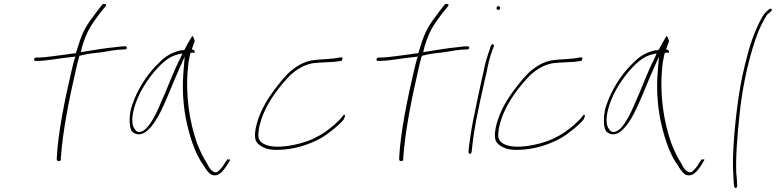

<svg xmlns="http://www.w3.org/2000/svg" viewBox="-20 -740 3935 974"><path d="M153 -440C152 -436 155 -431 159 -431H167C220 -431 275 -444 346 -451L363 -453L358 -440C353 -423 349 -406 344 -386C309 -236 274 -65 268 61V70C269 80 290 79 289 69L288 59L289 58C298 -72 330 -236 365 -386C370 -408 375 -430 381 -450L383 -457L392 -459C425 -468 461 -471 496 -475C527 -480 574 -489 604 -489H613C618 -489 622 -492 623 -496C624 -502 622 -505 617 -505H608C603 -505 589 -504 567 -501C523 -497 459 -487 406 -478L390 -475L393 -488C395 -495 395 -500 398 -508C420 -580 441 -611 483 -668L517 -710C524 -720 505 -724 498 -716L465 -673C421 -615 400 -584 377 -508C373 -497 369 -482 365 -470C349 -469 336 -467 319 -464H318C266 -458 212 -448 169 -448H162C158 -448 154 -444 153 -440Z M642 -176C635 -136 636 -95 648 -75C665 -56 694 -51 722 -73C757 -100 788 -155 813 -212C838 -267 860 -325 885 -381L917 -453L911 -380C904 -297 908 -220 922 -143C938 -60 968 39 1011 96C1028 125 1041 142 1055 147C1087 159 1112 129 1134 94L1147 72C1149 70 1147 69 1142 68C1135 72 1135 69 1135 63V66L1120 88C1112 102 1103 114 1093 123C1083 135 1074 137 1064 131C1051 126 1040 110 1029 87C1013 62 996 29 980 -12C941 -121 919 -262 934 -402C935 -421 939 -438 942 -453L946 -471L956 -473C964 -473 967 -472 967 -471V-473C969 -482 966 -487 953 -490C958 -507 964 -518 968 -531C965 -545 959 -555 956 -558C956 -557 952 -553 950 -549C944 -539 923 -503 915 -486V-488C909 -484 908 -485 898 -485C848 -473 820 -455 787 -422C740 -378 691 -310 662 -238C652 -214 645 -194 642 -176ZM676 -236C704 -305 752 -369 797 -413C819 -434 844 -454 882 -464L905 -469L895 -445C858 -375 829 -290 794 -214C780 -180 729 -61 681 -71C673 -73 668 -78 663 -86C639 -117 655 -186 676 -236Z M1278 -26C1288 -3 1325 18 1368 20C1478 24 1582 -17 1640 -60C1670 -83 1708 -112 1724 -135C1731 -149 1731 -156 1729 -157H1728C1727 -160 1720 -155 1716 -148C1696 -122 1664 -96 1633 -73C1612 -58 1588 -45 1557 -31C1491 -4 1379 20 1320 -9C1297 -22 1286 -35 1292 -74C1293 -90 1298 -110 1305 -132C1334 -222 1399 -304 1454 -360C1488 -390 1523 -412 1571 -420H1572C1586 -421 1601 -422 1613 -423C1639 -425 1675 -425 1689 -428C1703 -430 1713 -431 1714 -432V-433C1722 -450 1716 -450 1702 -448H1701C1668 -440 1608 -440 1571 -435C1522 -429 1482 -404 1445 -371C1405 -331 1353 -264 1323 -210C1292 -155 1262 -69 1278 -26Z M1890 -440C1889 -436 1892 -431 1896 -431H1904C1957 -431 2012 -444 2083 -451L2100 -453L2095 -440C2090 -423 2086 -406 2081 -386C2046 -236 2011 -65 2005 61V70C2006 80 2027 79 2026 69L2025 59L2026 58C2035 -72 2067 -236 2102 -386C2107 -408 2112 -430 2118 -450L2120 -457L2129 -459C2162 -468 2198 -471 2233 -475C2264 -480 2311 -489 2341 -489H2350C2355 -489 2359 -492 2360 -496C2361 -502 2359 -505 2354 -505H2345C2340 -505 2326 -504 2304 -501C2260 -497 2196 -487 2143 -478L2127 -475L2130 -488C2132 -495 2132 -500 2135 -508C2157 -580 2178 -611 2220 -668L2254 -710C2261 -720 2242 -724 2235 -716L2202 -673C2158 -615 2137 -584 2114 -508C2110 -497 2106 -482 2102 -470C2086 -469 2073 -467 2056 -464H2055C2003 -458 1949 -448 1906 -448H1899C1895 -448 1891 -444 1890 -440Z M2499 -700C2498 -695 2501 -690 2507 -690C2513 -690 2516 -692 2517 -698C2518 -703 2514 -709 2509 -709C2504 -709 2500 -706 2499 -700ZM2433 -376C2427 -352 2422 -328 2416 -301C2410 -274 2404 -246 2398 -216L2379 -124C2371 -84 2360 -8 2357 23V34C2357 36 2357 36 2360 39C2366 44 2372 36 2373 30V20L2374 19C2382 -73 2408 -196 2432 -301C2438 -328 2443 -352 2449 -376C2456 -414 2466 -455 2478 -487L2486 -506C2486 -507 2486 -509 2485 -512C2481 -520 2473 -513 2470 -508L2464 -489V-488C2452 -456 2440 -417 2433 -376Z M2495 -26C2505 -3 2542 18 2585 20C2695 24 2799 -17 2857 -60C2887 -83 2925 -112 2941 -135C2948 -149 2948 -156 2946 -157H2945C2944 -160 2937 -155 2933 -148C2913 -122 2881 -96 2850 -73C2829 -58 2805 -45 2774 -31C2708 -4 2596 20 2537 -9C2514 -22 2503 -35 2509 -74C2510 -90 2515 -110 2522 -132C2551 -222 2616 -304 2671 -360C2705 -390 2740 -412 2788 -420H2789C2803 -421 2818 -422 2830 -423C2856 -425 2892 -425 2906 -428C2920 -430 2930 -431 2931 -432V-433C2939 -450 2933 -450 2919 -448H2918C2885 -440 2825 -440 2788 -435C2739 -429 2699 -404 2662 -371C2622 -331 2570 -264 2540 -210C2509 -155 2479 -69 2495 -26Z M3048 -176C3041 -136 3042 -95 3054 -75C3071 -56 3100 -51 3128 -73C3163 -100 3194 -155 3219 -212C3244 -267 3266 -325 3291 -381L3323 -453L3317 -380C3310 -297 3314 -220 3328 -143C3344 -60 3374 39 3417 96C3434 125 3447 142 3461 147C3493 159 3518 129 3540 94L3553 72C3555 70 3553 69 3548 68C3541 72 3541 69 3541 63V66L3526 88C3518 102 3509 114 3499 123C3489 135 3480 137 3470 131C3457 126 3446 110 3435 87C3419 62 3402 29 3386 -12C3347 -121 3325 -262 3340 -402C3341 -421 3345 -438 3348 -453L3352 -471L3362 -473C3370 -473 3373 -472 3373 -471V-473C3375 -482 3372 -487 3359 -490C3364 -507 3370 -518 3374 -531C3371 -545 3365 -555 3362 -558C3362 -557 3358 -553 3356 -549C3350 -539 3329 -503 3321 -486V-488C3315 -484 3314 -485 3304 -485C3254 -473 3226 -455 3193 -422C3146 -378 3097 -310 3068 -238C3058 -214 3051 -194 3048 -176ZM3082 -236C3110 -305 3158 -369 3203 -413C3225 -434 3250 -454 3288 -464L3311 -469L3301 -445C3264 -375 3235 -290 3200 -214C3186 -180 3135 -61 3087 -71C3079 -73 3074 -78 3069 -86C3045 -117 3061 -186 3082 -236Z M3745 -350C3721 -236 3704 -74 3700 24C3697 74 3698 112 3700 141C3701 170 3702 188 3703 195V196L3705 210C3712 216 3717 216 3720 203L3719 192V191C3719 182 3718 165 3715 137C3712 52 3720 -51 3732 -161C3743 -272 3767 -394 3800 -502C3820 -566 3834 -601 3859 -645C3866 -657 3870 -666 3880 -673L3891 -682C3892 -683 3895 -686 3895 -688C3896 -693 3894 -696 3889 -696C3887 -696 3884 -695 3883 -694L3872 -685C3852 -669 3834 -633 3818 -596C3788 -529 3765 -444 3745 -350Z"/></svg>

Font: Stray Cat
Style: ExLtExtObl
Weight: 200
Version: Version 1.0